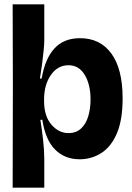

<svg xmlns="http://www.w3.org/2000/svg" viewBox="-20 -715 607 880"><path d="M38 145 39 -327 38 -695H183V-532Q183 -513 180 -483Q177 -453 172.5 -419Q168 -385 163 -355H171Q186 -445 229 -492.5Q272 -540 347 -540Q439 -540 490.5 -469.5Q542 -399 542 -264Q542 -166 516 -104.5Q490 -43 445 -14Q400 15 345 15Q277 15 232.5 -29.5Q188 -74 174 -166H165Q172 -122 177.5 -74Q183 -26 183 15V145ZM294 -105Q329 -105 351.5 -126Q374 -147 384.5 -182Q395 -217 395 -259Q395 -327 368.5 -371.5Q342 -416 294 -416Q244 -416 213 -371Q182 -326 182 -259V-252Q182 -183 215.5 -144Q249 -105 294 -105Z"/></svg>

Font: Bricolage Grotesque 96pt Bricolage Grotesque 48pt Regular
Style: Bold
Weight: 700
Designer: Mathieu Triay
Foundry: Atelier Triay
Version: Version 1.001; ttfautohint (v1.8.4.7-5d5b);gftools[0.9.33.de